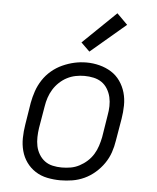

<svg xmlns="http://www.w3.org/2000/svg" viewBox="-54 -810 708 865"><g transform="rotate(5 300.0 -378.0)"><path d="M251 8Q221 8 191.5 2Q162 -4 138 -19.5Q114 -35 97.5 -58Q81 -81 73.5 -109Q66 -137 66.5 -167.5Q67 -198 72 -228L88 -328Q93 -355 102 -381.5Q111 -408 127 -432.5Q143 -457 165.5 -476Q188 -495 214.5 -507Q241 -519 268 -525Q295 -531 323 -531Q353 -531 382 -523.5Q411 -516 435 -501Q459 -486 475.5 -462.5Q492 -439 500 -411Q508 -383 507.5 -352.5Q507 -322 502 -292L485 -192Q481 -165 472 -138.5Q463 -112 446.5 -88Q430 -64 407.5 -44.5Q385 -25 359 -13Q333 -1 305.5 3.5Q278 8 251 8ZM252 -50Q273 -50 293 -53.5Q313 -57 332 -67Q351 -77 367 -91.5Q383 -106 394 -124Q405 -142 411.5 -162Q418 -182 422 -202L438 -302Q442 -323 442.5 -344Q443 -365 438.5 -384.5Q434 -404 423.5 -421.5Q413 -439 397 -450Q381 -461 360.5 -465.5Q340 -470 319 -470Q299 -470 279 -466Q259 -462 240.5 -452.5Q222 -443 206 -428Q190 -413 179 -395Q168 -377 161.5 -357.5Q155 -338 152 -318L135 -218Q132 -198 131.5 -177Q131 -156 135 -136.5Q139 -117 149.5 -99.5Q160 -82 175.5 -70.5Q191 -59 211 -54.5Q231 -50 252 -50ZM331 -581 292 -619 442 -764 490 -716Z"/></g></svg>

Font: Iosevka Etoile Light Oblique
Style: Regular
Weight: 300
Italic angle: -9°
Designer: Belleve Invis
Foundry: Belleve Invis
Version: Version 15.5.2; ttfautohint (v1.8.4)